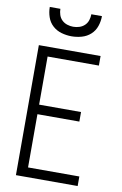

<svg xmlns="http://www.w3.org/2000/svg" viewBox="-102 -1012 680 1069"><g transform="rotate(10 237.5 -477.5)"><path d="M67 0V-735H416V-681H126V-409H363V-355H126V-54H416V0ZM237 -815Q209 -815 180.5 -823Q152 -831 130.5 -850.5Q109 -870 99.5 -898Q90 -926 90 -955H150Q150 -938 155.5 -921Q161 -904 173.5 -892Q186 -880 203 -874.5Q220 -869 237 -869Q255 -869 272 -874.5Q289 -880 301.5 -892Q314 -904 319.5 -921Q325 -938 325 -955H385Q385 -926 375.5 -898Q366 -870 344.5 -850.5Q323 -831 294.5 -823Q266 -815 237 -815Z"/></g></svg>

Font: Iosevka QP Light
Style: Regular
Weight: 300
Designer: Belleve Invis
Foundry: Belleve Invis
Version: Version 20.0.0; ttfautohint (v1.8.4)